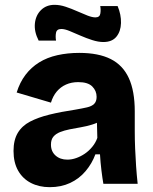

<svg xmlns="http://www.w3.org/2000/svg" viewBox="-20 -761 635 795"><path d="M186 14Q142 14 108 -3.5Q74 -21 55 -54.5Q36 -88 36 -136Q36 -181 53.5 -210.5Q71 -240 104.5 -257.5Q138 -275 185 -286.5Q232 -298 292 -307Q321 -312 340.5 -316.5Q360 -321 370 -331Q380 -341 380 -360Q380 -385 362 -403Q344 -421 304 -421Q276 -421 253.5 -411Q231 -401 215 -382Q199 -363 191 -336L49 -378Q62 -420 85.5 -451Q109 -482 142 -502.5Q175 -523 217.5 -532.5Q260 -542 308 -542Q388 -542 438.5 -516.5Q489 -491 513.5 -437.5Q538 -384 538 -300V-219Q538 -183 539.5 -146.5Q541 -110 543.5 -73.5Q546 -37 550 0H408Q404 -23 400 -55.5Q396 -88 394 -122H375Q361 -84 334.5 -52.5Q308 -21 270.5 -3.5Q233 14 186 14ZM259 -100Q277 -100 295.5 -106.5Q314 -113 331 -124.5Q348 -136 362 -153Q376 -170 383 -190L381 -269L403 -264Q384 -252 361 -245Q338 -238 314.5 -234Q291 -230 268.5 -225.5Q246 -221 228.5 -214Q211 -207 201 -195Q191 -183 191 -162Q191 -134 210 -117Q229 -100 259 -100ZM408 -587Q387 -587 362 -595Q337 -603 313 -613.5Q289 -624 268.5 -632.5Q248 -641 234 -641Q215 -641 212 -625.5Q209 -610 212 -593H140Q121 -630 124.5 -664Q128 -698 150 -719.5Q172 -741 206 -741Q228 -741 252 -733Q276 -725 299.5 -714.5Q323 -704 342.5 -696.5Q362 -689 375 -689Q393 -689 395.5 -705Q398 -721 395 -736H467Q482 -700 481 -665.5Q480 -631 462 -609Q444 -587 408 -587Z"/></svg>

Font: Bricolage Grotesque ExtraBold
Style: Regular
Weight: 800
Designer: Mathieu Triay
Foundry: Atelier Triay
Version: Version 1.001;gftools[0.9.33.dev8+g029e19f]